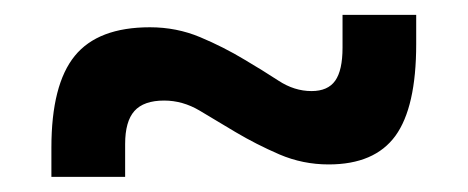

<svg xmlns="http://www.w3.org/2000/svg" viewBox="-20 -474 626 257"><path d="M48.8 -237.3V-276.4Q48.8 -360.8 80.1 -399.2Q111.3 -437.5 180.7 -437.5Q216.3 -437.5 247.8 -424.3Q279.3 -411.1 307.6 -394Q331.5 -379.9 352.8 -366Q374 -352.1 397 -352.1Q418.9 -352.1 428.7 -366Q438.5 -379.9 438.5 -410.2V-454.1H537.1V-415Q537.1 -330.6 509.3 -292.2Q481.4 -253.9 419.9 -253.9Q385.3 -253.9 354 -267.3Q322.8 -280.8 294.9 -297.4Q270 -312.5 247.3 -325.9Q224.6 -339.4 199.7 -339.4Q172.4 -339.4 159.9 -325.4Q147.5 -311.5 147.5 -281.2V-237.3Z"/></svg>

Font: Cascadia Mono
Style: Regular
Weight: 400
Monospace: yes
Designer: Aaron Bell
Foundry: Saja Typeworks
Version: Version 2102.003